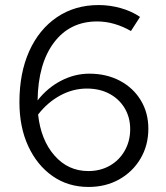

<svg xmlns="http://www.w3.org/2000/svg" viewBox="-20 -731 659 761"><path d="M331 10Q250 10 188.5 -33Q127 -76 92 -151.5Q57 -227 57 -326Q57 -442 96 -528.5Q135 -615 206 -663Q277 -711 371 -711Q415 -711 458 -699Q501 -687 535 -664L499 -608Q468 -626 434 -636Q400 -646 365 -646Q257 -646 194 -562.5Q131 -479 129 -333Q168 -383 222 -411Q276 -439 334 -439Q402 -439 455 -411Q508 -383 538 -333.5Q568 -284 568 -221Q568 -155 537 -102.5Q506 -50 452.5 -20Q399 10 331 10ZM324 -380Q269 -380 218.5 -352.5Q168 -325 131 -277Q142 -176 196 -114.5Q250 -53 330 -53Q378 -53 415.5 -74.5Q453 -96 474.5 -134Q496 -172 496 -219Q496 -266 474 -302.5Q452 -339 413.5 -359.5Q375 -380 324 -380Z"/></svg>

Font: Red Hat Text VF
Style: Regular
Weight: 400
Designer: Pentagram, MCKL
Foundry: Pentagram, MCKL
Version: Version 1.023